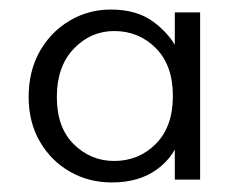

<svg xmlns="http://www.w3.org/2000/svg" viewBox="-20 -729 492 402"><path d="M214 -347Q166 -347 126.5 -369.5Q87 -392 63.5 -432.5Q40 -473 40 -526Q40 -580 63 -621Q86 -662 125.5 -685.5Q165 -709 212 -709Q268 -709 303 -682Q338 -655 353 -622L346 -598V-703H399V-353H346V-457L357 -444Q347 -403 309.5 -375Q272 -347 214 -347ZM219 -392Q271 -392 306.5 -428Q342 -464 342 -528Q342 -592 306.5 -628Q271 -664 219 -664Q170 -664 134.5 -627Q99 -590 99 -526Q99 -462 134.5 -427Q170 -392 219 -392Z"/></svg>

Font: Host Grotesk Light
Style: Regular
Weight: 300
Designer: Doukan Karapınar
Foundry: Element Type
Version: Version 1.003